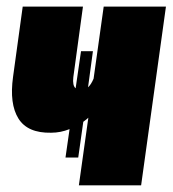

<svg xmlns="http://www.w3.org/2000/svg" viewBox="-20 -554 516 574"><path d="M290 -534.2H476.1L401.9 0H215.8L244.1 -202.1Q242.7 -200.7 239.5 -198Q236.3 -195.3 233.6 -193.4Q231 -191.4 229 -189.9L213.9 -83H175.8L188 -168Q161.1 -157.2 132.8 -157.2Q62.5 -155.8 35.2 -199.5Q7.8 -243.2 19 -324.2L47.9 -534.2H228L199.2 -323.2Q196.3 -298.3 206.1 -290L222.2 -400.9H257.8L243.2 -293Q252.4 -301.3 259.8 -318.8Z"/></svg>

Font: Fira Sans Compressed Heavy
Style: Italic
Weight: 900
Width: 3
Italic angle: -8°
Designer: Carrois Corporate & Edenspiekermann AG
Foundry: Carrois Corporate GbR & Edenspiekermann AG
Version: Version 4.203;PS 004.203;hotconv 1.0.88;makeotf.lib2.5.64775